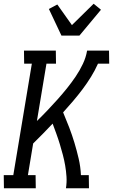

<svg xmlns="http://www.w3.org/2000/svg" viewBox="-47 -1005 603 1025"><path d="M-26 0 -27 -70H24L123 -665H82L81 -735H251L252 -665H201L150 -359Q179 -387 206 -415.5Q233 -444 259.5 -473.5Q286 -503 310.5 -533.5Q335 -564 357 -596.5Q379 -629 395.5 -664Q412 -699 418 -735H535L536 -665H476Q460 -629 439 -595Q418 -561 394 -529Q370 -497 343.5 -466Q317 -435 290 -405Q307 -365 322.5 -324.5Q338 -284 350.5 -242.5Q363 -201 373 -158Q383 -115 385 -70H427L428 0H305Q310 -31 308 -61.5Q306 -92 301 -121Q296 -150 288.5 -178.5Q281 -207 272.5 -235Q264 -263 254 -290.5Q244 -318 234 -345Q208 -318 182.5 -291.5Q157 -265 130 -239L102 -70H143L144 0ZM281 -815 214 -957 259 -981 337 -871 453 -985 492 -953 377 -815Z"/></svg>

Font: Iosevka Curly Slab
Style: Italic
Weight: 400
Italic angle: -9°
Monospace: yes
Designer: Belleve Invis
Foundry: Belleve Invis
Version: Version 22.1.2; ttfautohint (v1.8.4)